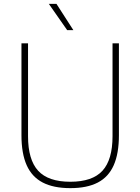

<svg xmlns="http://www.w3.org/2000/svg" viewBox="-20 -964 726 993"><path d="M343.5 9Q257 9 201 -20Q145 -49 118 -109.5Q91 -170 91 -264.5V-740H125V-259.5Q125 -138 177.2 -81Q229.5 -24 343.5 -24Q458 -24 510 -81Q562 -138 562 -259.5V-740H595V-264.5Q595 -170 568.2 -109.5Q541.5 -49 486 -20Q430.5 9 343.5 9ZM327.5 -808 232.5 -944H272L359.5 -808Z"/></svg>

Font: Encode Sans SC Condensed Thin Thin
Style: Regular
Weight: 250
Version: Version 3.002